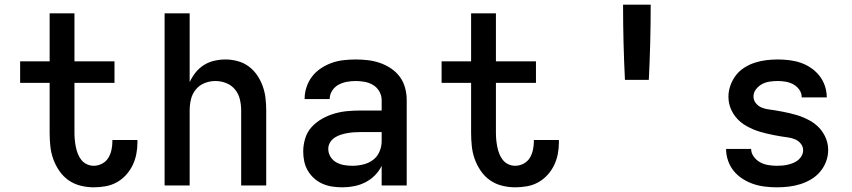

<svg xmlns="http://www.w3.org/2000/svg" viewBox="-20 -792 3640 820"><path d="M380 8Q352 8 324 1Q296 -6 273 -22Q250 -38 233.5 -62Q217 -86 207.5 -112.5Q198 -139 195 -167.5Q192 -196 192 -224V-438H66V-530H192V-735H298V-530H469V-438H298V-224Q298 -209 299.5 -194Q301 -179 304 -164Q307 -149 312.5 -135Q318 -121 327.5 -109Q337 -97 351 -90.5Q365 -84 380 -84Q399 -84 416 -93Q433 -102 442.5 -117.5Q452 -133 456 -151.5Q460 -170 460 -188Q460 -190 460 -191Q460 -192 460 -194H567Q567 -191 567 -188.5Q567 -186 567 -183Q567 -158 562 -133Q557 -108 546 -85.5Q535 -63 517.5 -44Q500 -25 478 -13Q456 -1 431 3.5Q406 8 380 8Z M683 0V-735H790V-441Q800 -463 815 -482Q830 -501 850.5 -514Q871 -527 895 -532.5Q919 -538 943 -538Q969 -538 995 -531Q1021 -524 1042 -508.5Q1063 -493 1078 -471Q1093 -449 1102 -424Q1111 -399 1114 -372.5Q1117 -346 1117 -320V0H1010V-320Q1010 -344 1004.5 -367.5Q999 -391 984 -409.5Q969 -428 946.5 -437Q924 -446 900 -446Q876 -446 853.5 -437Q831 -428 816 -409.5Q801 -391 795.5 -367.5Q790 -344 790 -320V0Z M1443 8Q1422 8 1400.5 5Q1379 2 1359 -6.5Q1339 -15 1322.5 -29.5Q1306 -44 1295 -62.5Q1284 -81 1279.5 -102Q1275 -123 1275 -145Q1275 -173 1283.5 -201Q1292 -229 1311.5 -250Q1331 -271 1356 -285Q1381 -299 1408.5 -307Q1436 -315 1464.5 -317.5Q1493 -320 1522 -320H1610V-365Q1610 -384 1600 -401.5Q1590 -419 1573.5 -429Q1557 -439 1537.5 -442.5Q1518 -446 1499 -446Q1480 -446 1461 -442.5Q1442 -439 1425.5 -430Q1409 -421 1398.5 -404.5Q1388 -388 1388 -369Q1388 -369 1388 -369Q1388 -369 1388 -369Q1388 -369 1388 -369Q1388 -369 1388 -369H1281Q1281 -369 1281 -369.5Q1281 -370 1281 -370Q1281 -396 1289.5 -421Q1298 -446 1313.5 -466Q1329 -486 1351 -500.5Q1373 -515 1397 -523.5Q1421 -532 1447 -535Q1473 -538 1499 -538Q1525 -538 1551 -535Q1577 -532 1602 -523.5Q1627 -515 1649.5 -500Q1672 -485 1687.5 -464Q1703 -443 1710 -417Q1717 -391 1717 -365V0H1610V-84Q1599 -61 1581 -43Q1563 -25 1540.5 -13.5Q1518 -2 1493 3Q1468 8 1443 8ZM1485 -84Q1508 -84 1531 -89.5Q1554 -95 1572.5 -108.5Q1591 -122 1600.5 -144Q1610 -166 1610 -189V-228H1522Q1507 -228 1492.5 -227Q1478 -226 1463.5 -223.5Q1449 -221 1435 -216.5Q1421 -212 1409 -204Q1397 -196 1389.5 -183.5Q1382 -171 1382 -156Q1382 -138 1391.5 -122.5Q1401 -107 1416.5 -98.5Q1432 -90 1449.5 -87Q1467 -84 1485 -84Z M2180 8Q2152 8 2124 1Q2096 -6 2073 -22Q2050 -38 2033.5 -62Q2017 -86 2007.5 -112.5Q1998 -139 1995 -167.5Q1992 -196 1992 -224V-438H1866V-530H1992V-735H2098V-530H2269V-438H2098V-224Q2098 -209 2099.5 -194Q2101 -179 2104 -164Q2107 -149 2112.5 -135Q2118 -121 2127.5 -109Q2137 -97 2151 -90.5Q2165 -84 2180 -84Q2199 -84 2216 -93Q2233 -102 2242.5 -117.5Q2252 -133 2256 -151.5Q2260 -170 2260 -188Q2260 -190 2260 -191Q2260 -192 2260 -194H2367Q2367 -191 2367 -188.5Q2367 -186 2367 -183Q2367 -158 2362 -133Q2357 -108 2346 -85.5Q2335 -63 2317.5 -44Q2300 -25 2278 -13Q2256 -1 2231 3.5Q2206 8 2180 8Z M2649 -451Q2645 -531 2643 -611Q2641 -691 2641 -772H2759Q2759 -691 2757 -611Q2755 -531 2751 -451Z M3298 8Q3273 8 3247.5 5Q3222 2 3198 -6Q3174 -14 3152 -28Q3130 -42 3114 -61.5Q3098 -81 3089.5 -105.5Q3081 -130 3081 -156H3188Q3188 -138 3199.5 -122.5Q3211 -107 3227 -98.5Q3243 -90 3261.5 -87Q3280 -84 3298 -84Q3310 -84 3322 -85Q3334 -86 3346 -89Q3358 -92 3369 -96.5Q3380 -101 3389.5 -109Q3399 -117 3404.5 -128Q3410 -139 3410 -151Q3410 -166 3400 -178.5Q3390 -191 3375.5 -197Q3361 -203 3346 -205Q3331 -207 3315.5 -209.5Q3300 -212 3285 -215Q3270 -218 3255 -221.5Q3240 -225 3225 -229.5Q3210 -234 3196 -240Q3182 -246 3168.5 -253.5Q3155 -261 3143 -271Q3131 -281 3121.5 -293Q3112 -305 3105 -319Q3098 -333 3094.5 -348Q3091 -363 3091 -379Q3091 -403 3099.5 -427Q3108 -451 3123 -470.5Q3138 -490 3159.5 -503.5Q3181 -517 3204.5 -524.5Q3228 -532 3252.5 -535Q3277 -538 3302 -538Q3326 -538 3351 -535Q3376 -532 3399.5 -524Q3423 -516 3443.5 -502Q3464 -488 3479.5 -468.5Q3495 -449 3503 -425Q3511 -401 3511 -376H3404Q3404 -394 3394 -408.5Q3384 -423 3368.5 -431.5Q3353 -440 3336 -443Q3319 -446 3302 -446Q3285 -446 3267.5 -443.5Q3250 -441 3235 -433Q3220 -425 3209 -411Q3198 -397 3198 -380Q3198 -364 3208 -351.5Q3218 -339 3232 -333Q3246 -327 3261.5 -325Q3277 -323 3292 -320.5Q3307 -318 3322.5 -315Q3338 -312 3353 -308.5Q3368 -305 3383 -300.5Q3398 -296 3412 -290Q3426 -284 3439.5 -276.5Q3453 -269 3465 -259Q3477 -249 3486.5 -237Q3496 -225 3503 -211Q3510 -197 3513.5 -182Q3517 -167 3517 -152Q3517 -126 3508 -102Q3499 -78 3482.5 -58.5Q3466 -39 3444 -26Q3422 -13 3398 -5.5Q3374 2 3349 5Q3324 8 3298 8Z"/></svg>

Font: Iosevka Curly SmBdEx
Style: Regular
Weight: 600
Width: 7
Monospace: yes
Designer: Belleve Invis
Foundry: Belleve Invis
Version: Version 11.1.0; ttfautohint (v1.8.3)